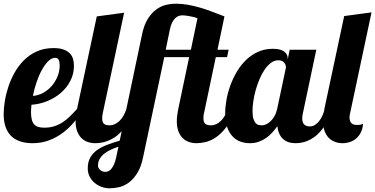

<svg xmlns="http://www.w3.org/2000/svg" viewBox="-33 -769 2031 1039"><path d="M418 -179.2Q397 -144 369.9 -110.8Q342.8 -77.6 308.8 -51.8Q274.9 -25.9 233.6 -10Q192.4 5.9 143.1 5.9Q107.4 5.9 78.6 -3.2Q49.8 -12.2 29.3 -31.2Q8.8 -50.3 -2.2 -80.3Q-13.2 -110.4 -13.2 -152.8Q-13.2 -181.6 -7.3 -219.2Q-1.5 -256.8 11.2 -296.4Q23.9 -335.9 44.9 -374Q65.9 -412.1 95.7 -442.1Q125.5 -472.2 165.5 -490.5Q205.6 -508.8 256.8 -508.8Q290.5 -508.8 311.8 -500.7Q333 -492.7 345.5 -479.5Q357.9 -466.3 362.5 -449Q367.2 -431.6 367.2 -413.1Q367.2 -369.6 348.1 -332.3Q329.1 -294.9 297.1 -267.1Q265.1 -239.3 223.6 -222.2Q182.1 -205.1 137.2 -202.1Q136.2 -190.9 135.5 -180.9Q134.8 -170.9 134.8 -162.1Q134.8 -136.7 139.4 -120.4Q144 -104 153.1 -94.7Q162.1 -85.4 175.5 -81.8Q189 -78.1 207 -78.1Q236.8 -78.1 261 -85.9Q285.2 -93.8 306.2 -107.4Q327.1 -121.1 345.9 -139.6Q364.7 -158.2 383.8 -179.2ZM145 -250Q173.3 -252 199.7 -266.1Q226.1 -280.3 246.1 -303Q266.1 -325.7 278.1 -354.7Q290 -383.8 290 -415Q290 -433.6 284.7 -444.8Q279.3 -456.1 265.1 -456.1Q246.1 -456.1 227.8 -437.7Q209.5 -419.4 193.4 -390.1Q177.2 -360.8 164.8 -324Q152.3 -287.1 145 -250Z M692.9 -179.2Q678.7 -138.7 661.4 -108.9Q644 -79.1 625.2 -58.6Q606.4 -38.1 586.7 -25.4Q566.9 -12.7 548.3 -5.9Q529.8 1 512.9 3.4Q496.1 5.9 482.9 5.9Q460.4 5.9 440.9 -1Q421.4 -7.8 407 -22.5Q392.6 -37.1 384.3 -59.6Q376 -82 376 -113.8Q376 -127.4 377.9 -143.8Q379.9 -160.2 383.8 -179.2L490.7 -680.2L638.7 -700.2L523.9 -160.2Q521.5 -151.9 520.8 -143.8Q520 -135.7 520 -127.9Q520 -106.9 529.8 -98.9Q539.6 -90.8 560.5 -90.8Q575.2 -90.8 589.1 -97.4Q603 -104 614.7 -115.7Q626.5 -127.4 635.7 -143.8Q645 -160.2 650.9 -179.2Z M1240.7 -179.2Q1219.7 -118.2 1191.9 -81.5Q1164.1 -44.9 1134.8 -25.4Q1105.5 -5.9 1078.1 0Q1050.8 5.9 1030.8 5.9Q1008.3 5.9 988.8 -1Q969.2 -7.8 954.8 -22.5Q940.4 -37.1 932.1 -59.6Q923.8 -82 923.8 -113.8Q923.8 -127.4 925.8 -143.8Q927.7 -160.2 931.6 -179.2L990.7 -460H856L741.7 80.1Q731 133.8 710.2 167Q689.5 200.2 664.3 218.8Q639.2 237.3 611.8 243.7Q584.5 250 560.1 250Q537.6 250 516.4 242.2Q495.1 234.4 478.5 220.2Q461.9 206.1 451.9 186.3Q441.9 166.5 441.9 142.1Q441.9 107.4 455.3 83.7Q468.8 60.1 492.2 43.2Q515.6 26.4 547.1 14.6Q578.6 2.9 614.7 -7.8L734.9 -579.1Q745.6 -632.8 766.4 -666Q787.1 -699.2 812.7 -717.8Q838.4 -736.3 865.7 -742.7Q893.1 -749 917 -749Q951.2 -749 983.9 -743.2Q1016.6 -737.3 1049.3 -727.8Q1082 -718.3 1114.7 -705.8Q1147.5 -693.4 1181.6 -680.2L1144 -500H1204.1L1195.8 -460H1134.8L1071.8 -160.2Q1069.3 -151.9 1068.6 -143.8Q1067.9 -135.7 1067.9 -127.9Q1067.9 -106.9 1077.9 -98.9Q1087.9 -90.8 1108.9 -90.8Q1123.5 -90.8 1137.5 -97.4Q1151.4 -104 1163.1 -115.7Q1174.8 -127.4 1184.1 -143.8Q1193.4 -160.2 1198.7 -179.2ZM1035.6 -669.9Q1025.4 -674.3 1013.2 -677.2Q1001 -680.2 989.5 -682.1Q978 -684.1 968.5 -685.1Q959 -686 954.1 -686Q945.8 -686 935.8 -683.1Q925.8 -680.2 916.3 -671.6Q906.7 -663.1 898.7 -647.5Q890.6 -631.8 885.7 -606.9L863.8 -500H1000ZM607.9 24.9Q584.5 32.7 564.2 42.2Q543.9 51.8 529.1 64.2Q514.2 76.7 505.6 92.3Q497.1 107.9 497.1 127.9Q497.1 133.8 500 139.6Q502.9 145.5 508.3 150.1Q513.7 154.8 521 158Q528.3 161.1 537.1 161.1Q544.9 161.1 553.2 157.5Q561.5 153.8 569.3 144.8Q577.1 135.7 584 120.6Q590.8 105.5 595.7 83Z M1766.6 -179.2Q1752.4 -138.7 1735.8 -108.9Q1719.2 -79.1 1701.4 -58.6Q1683.6 -38.1 1665 -25.4Q1646.5 -12.7 1628.9 -5.9Q1611.3 1 1595.2 3.4Q1579.1 5.9 1565.9 5.9Q1523.4 5.9 1498.3 -17.3Q1473.1 -40.5 1467.8 -85.9Q1455.6 -68.8 1440.9 -52.5Q1426.3 -36.1 1408.2 -23.2Q1390.1 -10.3 1367.9 -2.2Q1345.7 5.9 1318.8 5.9Q1293 5.9 1269 -2.4Q1245.1 -10.7 1226.6 -29.8Q1208 -48.8 1196.8 -79.6Q1185.5 -110.4 1185.5 -154.8Q1185.5 -189 1192.4 -228Q1199.2 -267.1 1213.4 -306.2Q1227.5 -345.2 1248.8 -381.1Q1270 -417 1298.6 -444.6Q1327.1 -472.2 1363.3 -488.5Q1399.4 -504.9 1442.9 -504.9Q1485.4 -504.9 1504.6 -490.2Q1523.9 -475.6 1523.9 -454.1V-446.8L1534.7 -500H1678.7L1606.9 -160.2Q1604.5 -151.9 1603.5 -143.8Q1602.5 -135.7 1602.5 -127.9Q1602.5 -85 1643.6 -85Q1658.2 -85 1670.7 -92.5Q1683.1 -100.1 1693.4 -112.8Q1703.6 -125.5 1711.4 -142.8Q1719.2 -160.2 1724.6 -179.2ZM1514.6 -404.8Q1514.6 -409.2 1512.7 -415.8Q1510.7 -422.4 1506.1 -428.5Q1501.5 -434.6 1493.7 -438.7Q1485.8 -442.9 1473.6 -442.9Q1452.6 -442.9 1433.8 -429.2Q1415 -415.5 1399.4 -392.8Q1383.8 -370.1 1371.6 -341.3Q1359.4 -312.5 1350.8 -282Q1342.3 -251.5 1337.9 -221.9Q1333.5 -192.4 1333.5 -168.9Q1333.5 -140.1 1338.9 -124.5Q1344.2 -108.9 1351.8 -101.3Q1359.4 -93.8 1368.2 -92.3Q1377 -90.8 1383.8 -90.8Q1395 -90.8 1407.5 -96.4Q1419.9 -102.1 1431.4 -113Q1442.9 -124 1452.4 -140.6Q1461.9 -157.2 1466.8 -179.2Z M1829.6 -682.1 1977.5 -702.1 1862.8 -162.1Q1860.4 -153.8 1859.4 -146.7Q1858.4 -139.6 1858.4 -132.8Q1858.4 -115.7 1867.2 -104.2Q1876 -92.8 1899.4 -92.8Q1913.6 -92.8 1919.9 -94.7Q1926.3 -96.7 1931.6 -99.1Q1929.7 -72.3 1919.7 -52.5Q1909.7 -32.7 1894.5 -19.8Q1879.4 -6.8 1860.4 -0.5Q1841.3 5.9 1821.8 5.9Q1799.3 5.9 1779.8 -1.2Q1760.3 -8.3 1745.8 -23.2Q1731.4 -38.1 1723.1 -61Q1714.8 -84 1714.8 -116.2Q1714.8 -129.4 1716.8 -145.8Q1718.8 -162.1 1722.7 -181.2Z"/></svg>

Font: Lobster
Style: Regular
Weight: 400
Designer: Pablo Impallari
Foundry: Pablo Impallari
Version: Version 1.007; ttfautohint (v1.1) -l 8 -r 50 -G 50 -x 14 -D 